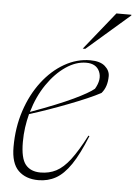

<svg xmlns="http://www.w3.org/2000/svg" viewBox="-53 -773 586 824"><g transform="rotate(5 240.0 -361.0)"><path d="M345.5 -197.5Q313.5 -118 282.8 -72.8Q252 -27.5 218.2 -8.8Q184.5 10 143.5 10Q89 10 57 -21.2Q25 -52.5 25 -123Q25 -207 49 -279.5Q73 -352 114.8 -406.5Q156.5 -461 209.8 -491.5Q263 -522 321 -522Q363.5 -522 384.5 -503.5Q405.5 -485 405.5 -461Q405.5 -414.5 381 -386.5Q358 -374 322.2 -358.5Q286.5 -343 244.2 -326.8Q202 -310.5 159.2 -295.5Q116.5 -280.5 79 -269Q71.5 -240.5 67.2 -210Q63 -179.5 63 -147.5Q63 -77.5 85 -50.5Q107 -23.5 149.5 -23.5Q187 -23.5 217.2 -39.2Q247.5 -55 276.8 -93.2Q306 -131.5 341 -199ZM304.5 -510Q260.5 -510 216.8 -480.2Q173 -450.5 137.2 -398.2Q101.5 -346 82 -278.5Q200 -321.5 264.5 -352.2Q329 -383 351.5 -402Q376.5 -444.5 362.2 -477.2Q348 -510 304.5 -510ZM284 -569 415 -732H479.5V-729L295 -569Z"/></g></svg>

Font: Newsreader Display ExtraLight
Style: Italic
Weight: 275
Italic angle: -17°
Designer: Hugues Gentile
Foundry: Production Type
Version: Version 1.002